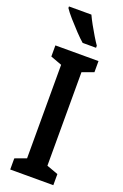

<svg xmlns="http://www.w3.org/2000/svg" viewBox="-177 -987 663 1038"><g transform="rotate(20 155.0 -468.5)"><path d="M279 0H31V-64L96 -88V-626L31 -650V-714H279V-650L213 -626V-88L279 -64ZM157 -937Q167 -915 182.5 -887Q198 -859 214 -832.5Q230 -806 242 -789V-777H165Q146 -793 119 -821.5Q92 -850 66.5 -879Q41 -908 28 -928V-937Z"/></g></svg>

Font: Noto Sans Thai Looped ExtraCondensed SemiBold
Style: Regular
Weight: 600
Width: 2
Designer: Sasikarn Vongin, Ben Mitchell
Foundry: The Fontpad Ltd
Version: Version 1.001; ttfautohint (v1.8.4.7-5d5b)